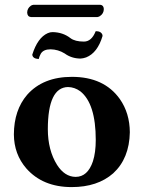

<svg xmlns="http://www.w3.org/2000/svg" viewBox="-20 -760 591 790"><path d="M380.9 -689.9H106.9Q92.8 -691.4 91.8 -708Q91.8 -725.6 107.4 -736.8Q112.8 -739.7 117.2 -740.2H393.1Q406.2 -738.8 407.2 -723.1Q407.2 -704.1 390.6 -693.4Q385.3 -690.4 380.9 -689.9ZM325.2 -588.9Q356.4 -588.9 373 -629.9Q373.5 -631.3 374 -631.8Q396 -631.8 401.4 -616.7Q401.9 -613.8 401.9 -611.8Q381.3 -542.5 334.5 -523.9Q322.3 -519.5 311 -519Q273.9 -519.5 246.1 -540Q219.2 -556.6 188 -557.1Q158.7 -557.1 147.9 -539.1Q142.6 -529.8 139.2 -517.1Q114.3 -518.6 112.8 -535.2Q134.8 -605 176.3 -623.5Q186.5 -627.9 195.8 -627.9Q238.8 -627.4 270 -603Q288.6 -588.9 325.2 -588.9ZM259.8 -401.9Q177.2 -400.4 176.8 -229Q176.8 -142.1 214.8 -81.5Q246.1 -32.7 291 -32.2Q340.8 -32.2 362.3 -96.2Q374 -132.3 374 -184.1Q374 -334 310.5 -384.3Q287.1 -401.4 259.8 -401.9ZM37.1 -207Q37.6 -307.1 91.8 -370.1Q157.2 -443.8 275.9 -443.8Q408.2 -443.8 473.1 -352.5Q513.7 -294.4 514.2 -215.8Q512.2 -107.9 445.8 -46.9Q381.3 9.8 274.9 9.8Q156.2 9.8 88.4 -66.9Q37.6 -125.5 37.1 -207Z"/></svg>

Font: Linux Libertine O
Style: Bold
Weight: 700
Designer: Philipp H. Poll
Foundry: Philipp H. Poll
Version: Version 5.0.0